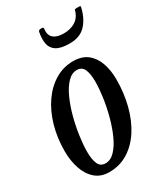

<svg xmlns="http://www.w3.org/2000/svg" viewBox="-189 -818 782 907"><g transform="rotate(-30 202.0 -364.5)"><path d="M-2.5 -180Q-2.5 -254 16 -317.8Q34.5 -381.5 67.8 -429Q101 -476.5 146 -503.2Q191 -530 243.5 -530Q292 -530 321.8 -506Q351.5 -482 365.2 -442Q379 -402 379 -354Q379 -279.5 362 -213.5Q345 -147.5 312.8 -97.2Q280.5 -47 234.8 -18.5Q189 10 132 10Q86 10 56 -16.5Q26 -43 11.8 -86.5Q-2.5 -130 -2.5 -180ZM88 -125Q88 -84.5 98.5 -59.8Q109 -35 137.5 -35Q165 -35 188.5 -59.8Q212 -84.5 230.2 -125Q248.5 -165.5 261.2 -213.5Q274 -261.5 280.8 -309.2Q287.5 -357 287.5 -395Q287.5 -435.5 277 -460.2Q266.5 -485 238 -485Q210.5 -485 187 -460.2Q163.5 -435.5 145.2 -395Q127 -354.5 114.2 -306.5Q101.5 -258.5 94.8 -210.8Q88 -163 88 -125ZM273.5 -610Q225.5 -610 202 -625Q178.5 -640 173.2 -666.8Q168 -693.5 175 -729.5Q177 -739 188.5 -739H195.5Q204 -739 203 -731Q198.5 -697.5 217.2 -681.2Q236 -665 272.5 -665Q307 -665 333 -679.5Q359 -694 370 -724.5Q372.5 -731.5 373.2 -735.2Q374 -739 383 -739H396.5Q404.5 -739 405.2 -736.8Q406 -734.5 404 -727Q391 -674.5 360.2 -642.2Q329.5 -610 273.5 -610Z"/></g></svg>

Font: Besley* Condensed
Style: Italic
Weight: 400
Width: 3
Italic angle: -13°
Designer: Owen Earl
Foundry: indestructible type*
Version: Version 3.000; ttfautohint (v1.8.3)